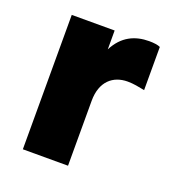

<svg xmlns="http://www.w3.org/2000/svg" viewBox="-95 -553 578 631"><g transform="rotate(20 193.5 -238.0)"><path d="M211 0V-227C211 -295 250 -327 301 -327C321 -327 341 -323 361 -319V-470C353 -474 338 -476 322 -476C273 -476 230 -457 203 -404V-470H53V0Z"/></g></svg>

Font: Gantari ExtraBold
Style: Regular
Weight: 800
Designer: Anugrah Pasau
Foundry: Lafontype
Version: Version 1.000